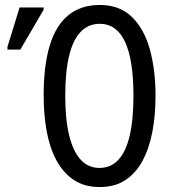

<svg xmlns="http://www.w3.org/2000/svg" viewBox="-20 -744 696 774"><path d="M607 -358Q607 -281 594.5 -214Q582 -147 555 -96.5Q528 -46 485.5 -18Q443 10 382 10Q320 10 277 -19Q234 -48 207 -98.5Q180 -149 168 -216Q156 -283 156 -359Q156 -481 181 -562Q206 -643 256.5 -683.5Q307 -724 382 -724Q463 -724 512.5 -675Q562 -626 584.5 -543.5Q607 -461 607 -358ZM243 -358Q243 -262 259 -197.5Q275 -133 305.5 -100Q336 -67 381 -67Q426 -67 456.5 -99Q487 -131 502.5 -196Q518 -261 518 -358Q518 -503 484 -575.5Q450 -648 382 -648Q336 -648 305 -615.5Q274 -583 258.5 -518.5Q243 -454 243 -358ZM10 -544V-555L59 -714H156V-705L62 -544Z"/></svg>

Font: Noto Sans ExtraCondensed
Style: Regular
Weight: 400
Width: 2
Designer: Monotype Design Team
Foundry: Monotype Imaging Inc.
Version: Version 2.013